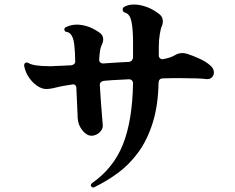

<svg xmlns="http://www.w3.org/2000/svg" viewBox="-20 -794 1040 850"><path d="M397 35Q396 36 393 36Q387 36 384 31Q382 29 382 26Q382 22 387 17Q482 -49 524 -154Q566 -259 569 -425Q569 -433 564 -438Q559 -443 551 -443Q541 -442 531.5 -442Q522 -442 512 -441Q492 -440 474 -439Q456 -438 439 -436Q432 -435 426.5 -430Q421 -425 422 -417Q424 -382 426.5 -346.5Q429 -311 431.5 -283Q434 -255 435 -240Q436 -222 421 -208Q406 -194 386 -193Q364 -193 345 -216.5Q326 -240 324 -270Q323 -293 321.5 -329Q320 -365 318 -405Q318 -413 312.5 -417.5Q307 -422 300 -420Q251 -413 227 -406.5Q203 -400 184 -400Q166 -400 146 -413Q126 -426 109.5 -449Q93 -472 87 -502V-505Q87 -513 93 -516Q99 -519 106 -515Q117 -508 141 -504.5Q165 -501 196 -501Q204 -501 211.5 -501Q219 -501 227 -502Q238 -502 256 -503Q274 -504 296 -505Q303 -506 308 -510.5Q313 -515 313 -522Q313 -541 312 -557Q311 -573 310 -583Q306 -649 274 -653Q267 -653 265 -662V-664Q265 -671 272 -674Q282 -679 294.5 -682Q307 -685 320 -685Q341 -685 366 -677.5Q391 -670 420 -650Q437 -639 437 -619Q437 -610 432 -598Q425 -585 422.5 -566.5Q420 -548 419 -531V-529Q419 -522 424 -517.5Q429 -513 436 -513Q466 -515 495 -517Q524 -519 551 -520Q559 -521 564 -527Q569 -533 569 -540V-605Q569 -665 562 -698.5Q555 -732 534 -738Q523 -741 523 -752Q523 -759 529 -763Q546 -774 573 -774Q599 -774 628.5 -763.5Q658 -753 686 -731Q701 -719 701 -699Q701 -688 697 -680Q692 -670 687.5 -643.5Q683 -617 683 -585V-548Q683 -541 688.5 -536Q694 -531 701 -532Q736 -538 757 -551Q770 -559 787 -559Q796 -559 808 -556Q830 -549 860.5 -535.5Q891 -522 910 -505Q927 -491 927 -473Q927 -460 917.5 -451Q908 -442 892 -444Q878 -446 849.5 -447Q821 -448 783 -448Q764 -448 743.5 -448Q723 -448 701 -447Q684 -447 682 -429Q680 -325 655.5 -248.5Q631 -172 591 -118Q551 -64 501 -27.5Q451 9 397 35Z"/></svg>

Font: Zen Antique Soft
Style: Regular
Weight: 400
Designer: Yoshimichi Ohira
Foundry: Positype
Version: Version 1.001